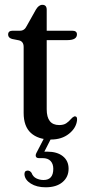

<svg xmlns="http://www.w3.org/2000/svg" viewBox="-20 -584 369 816"><path d="M61 -412.5 31 -418.5Q14.5 -423.5 14.5 -437Q14.5 -453.5 34 -453.5H65.5Q84 -453.5 93.5 -473.5L132.5 -543Q144.5 -563.5 160 -563.5Q178.5 -563.5 178.5 -542.5V-453.5H286.5Q307 -453.5 307 -438Q307 -413.5 266 -413.5H178.5V-119.5Q178.5 -52.5 231.5 -52.5Q250.5 -52.5 261.8 -60.2Q273 -68 280.5 -77Q288 -86 296 -89.5Q309 -91 307.5 -73.5Q304 -40 273.2 -15.5Q242.5 9 196 9Q142 9 111.2 -19Q80.5 -47 80.5 -104V-384.5Q80.5 -407.5 61 -412.5ZM172 -6H202.5L168.5 60.5Q174 60.5 180.5 60.5Q223 60.5 247.2 80Q271.5 99.5 271.5 133Q271.5 168.5 245.5 190.2Q219.5 212 174 212Q136 212 111 196.2Q86 180.5 84 158Q83 141.5 97 141Q107 140.5 114 150.5Q120 167 134.2 174Q148.5 181 165 181Q206.5 181 206.5 133.5Q206.5 112.5 195 100.2Q183.5 88 161 88H145.5Q135.5 88 132.8 81.8Q130 75.5 134.5 66.5Z"/></svg>

Font: Fraunces 72pt Soft
Style: Regular
Weight: 400
Version: Version 1.000;[b76b70a41]